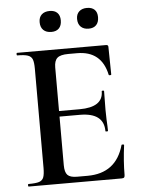

<svg xmlns="http://www.w3.org/2000/svg" viewBox="-56 -850 659 894"><g transform="rotate(-5 273.5 -403.0)"><path d="M42 -12Q76 -12 91.5 -17Q107 -22 112.5 -36.5Q118 -51 118 -81V-544Q118 -574 112.5 -588Q107 -602 91 -607.5Q75 -613 42 -613Q39 -613 39 -619Q39 -625 42 -625H458Q468 -625 468 -616L470 -486Q470 -484 464.5 -483.5Q459 -483 458 -486Q434 -599 320 -599H279Q242 -599 227.5 -586Q213 -573 213 -542V-85Q213 -52 225.5 -39Q238 -26 270 -26H319Q453 -26 489 -155Q489 -157 494 -157Q501 -157 501 -154Q491 -78 491 -15Q491 -7 488 -3.5Q485 0 476 0H42Q39 0 39 -6Q39 -12 42 -12ZM308 -312H168V-338H309Q419 -338 419 -412Q419 -415 424.5 -415Q430 -415 430 -412L429 -325L430 -278Q432 -246 432 -226Q432 -224 426 -224Q420 -224 420 -226Q420 -312 308 -312ZM159 -758Q159 -781 172.5 -793.5Q186 -806 210 -806Q233 -806 245.5 -793.5Q258 -781 258 -758Q258 -734 245.5 -721Q233 -708 210 -708Q186 -708 172.5 -721Q159 -734 159 -758ZM334 -758Q334 -780 347.5 -792.5Q361 -805 384 -805Q407 -805 419.5 -793Q432 -781 432 -758Q432 -734 419.5 -721Q407 -708 384 -708Q361 -708 347.5 -721Q334 -734 334 -758Z"/></g></svg>

Font: Cormorant Infant SemiBold
Style: Regular
Weight: 600
Designer: Christian Thalmann (Catharsis Fonts)
Foundry: Catharsis Fonts
Version: Version 4.000